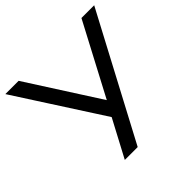

<svg xmlns="http://www.w3.org/2000/svg" viewBox="-183 -869 1033 1033"><g transform="rotate(-45 334.0 -352.5)"><path d="M200 0 322 -230 324 -196 -4 -705H97L370 -279H350L575 -705H672L298 0Z"/></g></svg>

Font: Mulish Medium
Style: Regular
Weight: 500
Designer: Vernon Adams
Foundry: Vernon Adams
Version: Version 3.603; ttfautohint (v1.8.3)